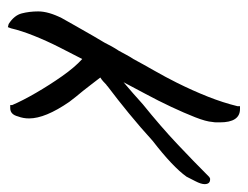

<svg xmlns="http://www.w3.org/2000/svg" viewBox="-91 -522 630 488"><g transform="rotate(90 224.0 -278.0)"><path d="M49 17 41 15Q19 1 14 -18.5Q9 -38 9 -60Q9 -86 26 -120Q34 -134 41.5 -147.5Q49 -161 56 -173Q64 -187 72 -201Q80 -215 88 -228Q93 -238 98 -247Q103 -256 109 -265Q114 -274 119 -283.5Q124 -293 130 -302Q144 -328 160 -356Q176 -384 190 -412Q210 -452 225.5 -491Q241 -530 250 -567V-573H257Q291 -573 291 -522Q291 -518 291 -513Q291 -508 290 -503Q289 -487 278 -459Q267 -431 251.5 -398Q236 -365 219 -333.5Q202 -302 189 -277Q203 -289 217.5 -301.5Q232 -314 245 -326Q302 -372 346 -413.5Q390 -455 430 -495L434 -497H436Q448 -497 448 -483Q448 -474 440.5 -459.5Q433 -445 429 -437Q404 -402 338 -351Q304 -320 268 -290.5Q232 -261 200 -237Q197 -234 195 -233Q191 -229 186.5 -225Q182 -221 177 -218Q185 -208 193.5 -196.5Q202 -185 211 -174Q218 -166 225 -157Q232 -148 239 -139Q281 -78 281 -37Q281 -22 276 -9Q271 11 255 11H247V6Q236 -20 216 -54.5Q196 -89 173.5 -121Q151 -153 130 -172Q117 -147 100.5 -114.5Q84 -82 71 -49.5Q58 -17 52 9Z"/></g></svg>

Font: Birthstone Bounce Medium
Style: Regular
Weight: 500
Designer: Robert E. Leuschke
Foundry: Rob Leuschke
Version: Version 1.010; ttfautohint (v1.8.3)